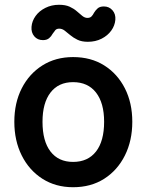

<svg xmlns="http://www.w3.org/2000/svg" viewBox="-20 -769 614 804"><path d="M286 15Q213 15 157.5 -20.5Q102 -56 71 -118Q40 -180 40 -259Q40 -338 71 -399Q102 -460 157.5 -495Q213 -530 286 -530Q361 -530 416.5 -495Q472 -460 503 -399Q534 -338 534 -259Q534 -180 503 -118Q472 -56 416.5 -20.5Q361 15 286 15ZM286 -91Q348 -91 382 -134.5Q416 -178 416 -259Q416 -338 382 -381.5Q348 -425 286 -425Q225 -425 191.5 -381.5Q158 -338 158 -259Q158 -178 191.5 -134.5Q225 -91 286 -91ZM160 -601Q137 -601 123.5 -617Q110 -633 112 -657Q114 -681 129 -702Q144 -723 170 -736Q196 -749 227 -749Q254 -749 271.5 -741Q289 -733 301.5 -722Q314 -711 324.5 -702.5Q335 -694 346 -694Q357 -694 363 -700Q369 -706 374 -716Q380 -726 389 -734Q398 -742 415 -742Q437 -742 451 -726Q465 -710 463 -686Q461 -662 446 -641Q431 -620 405.5 -607Q380 -594 348 -594Q322 -594 304.5 -602.5Q287 -611 274 -622Q261 -633 250.5 -641Q240 -649 228 -649Q217 -649 211.5 -642.5Q206 -636 200 -627Q195 -617 185.5 -609Q176 -601 160 -601Z"/></svg>

Font: National Park SemiBold
Style: Regular
Weight: 600
Designer: Andrea Herstowski, Ben Hoepner
Version: Version 1.009